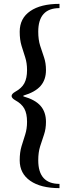

<svg xmlns="http://www.w3.org/2000/svg" viewBox="-20 -762 346 994"><path d="M288 212Q191 212 136.5 174Q82 136 82 68Q82 26 91.5 -5Q101 -36 110.5 -65.5Q120 -95 120 -131Q120 -174 106 -199.5Q92 -225 59 -243Q40 -254 40 -265Q40 -276 59 -287Q92 -305 106 -331Q120 -357 120 -399Q120 -436 110.5 -465Q101 -494 91.5 -525Q82 -556 82 -598Q82 -667 136.5 -704.5Q191 -742 288 -742V-720Q233 -720 205.5 -689.5Q178 -659 178 -598Q178 -556 188 -525Q198 -494 208 -465Q218 -436 218 -399Q218 -349 190 -317Q162 -285 101 -267V-263Q162 -246 190 -214Q218 -182 218 -131Q218 -95 208 -65.5Q198 -36 188 -5Q178 26 178 68Q178 129 205.5 159.5Q233 190 288 190Z"/></svg>

Font: Platypi Light Medium
Style: Regular
Weight: 500
Version: Version 1.200